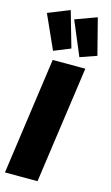

<svg xmlns="http://www.w3.org/2000/svg" viewBox="-162 -1052 640 1104"><g transform="rotate(15 158.0 -500.0)"><path d="M113.8 -1000 174.8 -787.1 76.2 -747.1 -14.2 -948.2ZM274.9 -1000 330.1 -785.2 231.9 -751 147 -953.1ZM282.2 -695.8 184.1 0H-9.8L87.9 -695.8Z"/></g></svg>

Font: Fira Sans Compressed Heavy
Style: Italic
Weight: 900
Width: 3
Italic angle: -8°
Designer: Carrois Corporate & Edenspiekermann AG
Foundry: Carrois Corporate GbR & Edenspiekermann AG
Version: Version 4.203;PS 004.203;hotconv 1.0.88;makeotf.lib2.5.64775